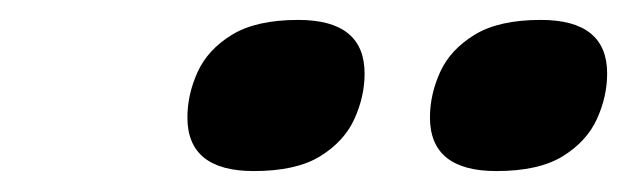

<svg xmlns="http://www.w3.org/2000/svg" viewBox="-20 -744 614 188"><path d="M228.5 -576.5Q163.5 -576.5 163.5 -629Q163.5 -651.5 173.5 -673.5Q183.5 -695.5 207.2 -710Q231 -724.5 272 -724.5Q337 -724.5 337 -672Q337 -649.5 327 -627.5Q317 -605.5 293.5 -591Q270 -576.5 228.5 -576.5ZM466 -576.5Q401 -576.5 401 -629Q401 -651.5 411 -673.5Q421 -695.5 444.8 -710Q468.5 -724.5 509.5 -724.5Q574.5 -724.5 574.5 -672Q574.5 -649.5 564.5 -627.5Q554.5 -605.5 531 -591Q507.5 -576.5 466 -576.5Z"/></svg>

Font: Newsreader 6pt ExtraBold
Style: Italic
Weight: 800
Italic angle: -17°
Designer: Hugues Gentile
Foundry: Production Type
Version: Version 1.003; ttfautohint (v1.8.3)